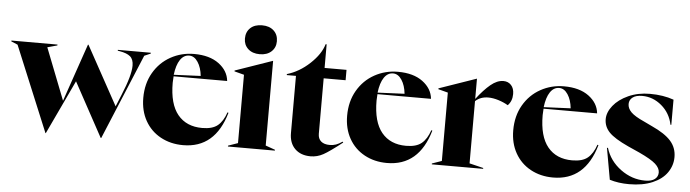

<svg xmlns="http://www.w3.org/2000/svg" viewBox="-69 -917 4041 1125"><g transform="rotate(5 1951.0 -355.0)"><path d="M15 -487 -23 -503V-508H248V-503L190 -487L309 -183L426 -523H429L619 -177L648 -248Q697 -366 697 -423Q697 -460 677 -477Q657 -494 615 -501L603 -503V-508H797V-503L760 -487L551 15H548L375 -303L225 15H223Z M776 -241Q776 -325 813 -389Q850 -453 913 -488Q976 -523 1051 -523Q1142 -523 1196.5 -482.5Q1251 -442 1257 -382H942Q940 -358 940 -344Q940 -219 991 -157Q1042 -95 1135 -95Q1195 -95 1226 -120.5Q1257 -146 1275 -199L1281 -197Q1220 15 1032 15Q958 15 899.5 -17Q841 -49 808.5 -107Q776 -165 776 -241ZM1100 -398Q1095 -447 1074 -479Q1053 -511 1023 -511Q991 -511 970 -480Q949 -449 942 -391Z M1295 -5 1352 -25V-427L1295 -442V-447L1514 -523H1515V-25L1571 -5V0H1295ZM1339 -639Q1339 -678 1364 -701.5Q1389 -725 1433 -725Q1476 -725 1501.5 -701.5Q1527 -678 1527 -639Q1527 -602 1501.5 -578.5Q1476 -555 1433 -555Q1390 -555 1364.5 -578.5Q1339 -602 1339 -639Z M1656 -111V-447H1602V-453Q1674 -474 1735 -531Q1796 -588 1813 -647H1819V-508H1948V-447H1819V-121Q1819 -92 1837 -76.5Q1855 -61 1888 -61Q1908 -61 1925 -67Q1942 -73 1962 -87L1966 -82Q1892 -24 1856.5 -4.5Q1821 15 1782 15Q1724 15 1690 -18.5Q1656 -52 1656 -111Z M1975 -241Q1975 -325 2012 -389Q2049 -453 2112 -488Q2175 -523 2250 -523Q2341 -523 2395.5 -482.5Q2450 -442 2456 -382H2141Q2139 -358 2139 -344Q2139 -219 2190 -157Q2241 -95 2334 -95Q2394 -95 2425 -120.5Q2456 -146 2474 -199L2480 -197Q2419 15 2231 15Q2157 15 2098.5 -17Q2040 -49 2007.5 -107Q1975 -165 1975 -241ZM2299 -398Q2294 -447 2273 -479Q2252 -511 2222 -511Q2190 -511 2169 -480Q2148 -449 2141 -391Z M2494 -5 2551 -25V-427L2494 -442V-447L2713 -523H2714V-404Q2757 -460 2795 -491.5Q2833 -523 2870 -523Q2898 -523 2915.5 -504Q2933 -485 2933 -452Q2933 -410 2907 -384Q2882 -399 2850 -409Q2818 -419 2790 -419Q2744 -419 2714 -391V-25L2796 -5V0H2494Z M2952 -241Q2952 -325 2989 -389Q3026 -453 3089 -488Q3152 -523 3227 -523Q3318 -523 3372.5 -482.5Q3427 -442 3433 -382H3118Q3116 -358 3116 -344Q3116 -219 3167 -157Q3218 -95 3311 -95Q3371 -95 3402 -120.5Q3433 -146 3451 -199L3457 -197Q3396 15 3208 15Q3134 15 3075.5 -17Q3017 -49 2984.5 -107Q2952 -165 2952 -241ZM3276 -398Q3271 -447 3250 -479Q3229 -511 3199 -511Q3167 -511 3146 -480Q3125 -449 3118 -391Z M3541 -1 3508 -186H3514Q3537 -111 3603 -62.5Q3669 -14 3747 -14Q3785 -14 3804 -29Q3823 -44 3823 -68Q3823 -94 3796.5 -118Q3770 -142 3699 -175L3632 -205Q3549 -243 3517.5 -276Q3486 -309 3486 -353Q3486 -393 3517.5 -432.5Q3549 -472 3605.5 -497.5Q3662 -523 3732 -523Q3810 -523 3872 -501V-353H3867Q3853 -421 3802 -464Q3751 -507 3688 -507Q3651 -507 3631.5 -492Q3612 -477 3612 -453Q3612 -427 3634 -405Q3656 -383 3712 -358L3760 -335Q3837 -300 3872 -260.5Q3907 -221 3907 -166Q3907 -117 3878.5 -75.5Q3850 -34 3793 -9.5Q3736 15 3655 15Q3592 15 3541 -1Z"/></g></svg>

Font: Nyght Serif Bold
Style: Regular
Weight: 700
Designer: Maksym Kobuzan
Version: Version 0.410